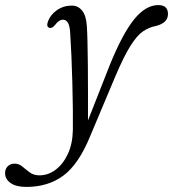

<svg xmlns="http://www.w3.org/2000/svg" viewBox="-129 -486 680 755"><path d="M303 -231Q353 -354 398.5 -410Q444 -466 493.5 -466Q531.5 -466 531.5 -431Q531.5 -396 484.5 -384Q457.5 -379 433.8 -363Q410 -347 384 -305.8Q358 -264.5 324 -184.5L226 48.5Q180.5 160 120.2 204.5Q60 249 -25 249Q-65.5 249 -87.2 233.8Q-109 218.5 -109 195Q-109 178.5 -98.8 168Q-88.5 157.5 -71 157.5Q-54.5 157.5 -41 169Q-27.5 180.5 -12 192Q3.5 203.5 26 203.5Q60.5 203.5 90 181.2Q119.5 159 138 119Q156.5 79 157.5 25Q158 -6.5 157.5 -55.5Q157 -104.5 155.5 -160Q154 -215.5 151.8 -267.2Q149.5 -319 147 -355.5Q144.5 -408.5 119 -408.5Q103 -408.5 88 -388.5Q76.5 -373.5 65.5 -376.5Q52 -380.5 59.5 -401.5Q69 -428 94.8 -446Q120.5 -464 153.5 -464Q178 -464 194 -444.2Q210 -424.5 212.5 -383.5Q214 -363 215 -321.8Q216 -280.5 216.5 -227.5Q217 -174.5 217 -118.2Q217 -62 217 -12.5Z"/></svg>

Font: Fraunces 9pt Soft Light
Style: Italic
Weight: 300
Italic angle: -16°
Version: Version 1.000;[0bf87f6ff]